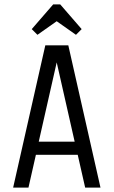

<svg xmlns="http://www.w3.org/2000/svg" viewBox="-20 -857 519 877"><path d="M187 -650H292L439 0H369L335 -150H144L110 0H40ZM239 -572 157 -210H321ZM239 -760 151 -698 125 -724 223 -837H255L353 -724L327 -698Z"/></svg>

Font: Unica One
Style: Regular
Weight: 400
Designer: Eduardo Rodriguez Tunni
Foundry: Eduardo Rodriguez Tunni
Version: Version 1.001